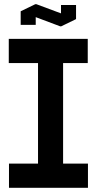

<svg xmlns="http://www.w3.org/2000/svg" viewBox="-20 -899 463 919"><path d="M23 0V-116H162V-597H22V-713H400V-597H282V-116H401V0ZM79 -780V-845L149 -879H154L272 -835V-875H344V-808H343V-807L273 -773H268L151 -817V-780Z"/></svg>

Font: Foldit Thin Medium
Style: Regular
Weight: 500
Version: Version 1.003